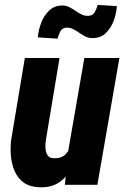

<svg xmlns="http://www.w3.org/2000/svg" viewBox="-20 -770 519 800"><path d="M263.2 -135.3 331.5 -528.3H477.5L385.7 0H250.5ZM292.5 -238.3 326.7 -239.3Q322.8 -200.2 312.5 -156Q302.2 -111.8 282.2 -73.7Q262.2 -35.6 229.2 -12Q196.3 11.7 146.5 10.3Q105.5 9.3 80.3 -8.3Q55.2 -25.9 42 -54.9Q28.8 -84 25.6 -118.4Q22.5 -152.8 26.4 -186.5L83.5 -528.3H228L170.9 -184.6Q169.4 -175.3 169.2 -162.6Q168.9 -149.9 171.6 -138.4Q174.3 -127 181.4 -119.1Q188.5 -111.3 202.6 -110.8Q237.3 -108.9 255.6 -129.6Q273.9 -150.4 281.7 -180.9Q289.6 -211.4 292.5 -238.3ZM387.2 -749.5 466.8 -744.6Q465.3 -715.3 454.1 -684.6Q442.9 -653.8 421.1 -632.3Q399.4 -610.8 364.3 -611.3Q348.6 -611.3 335.2 -618.2Q321.8 -625 309.6 -633.8Q297.4 -642.6 284.4 -648.9Q271.5 -655.3 256.8 -654.8Q238.3 -653.8 231 -638.7Q223.6 -623.5 219.7 -608.9L137.7 -614.3Q139.6 -642.6 151.1 -673.6Q162.6 -704.6 184.8 -726.1Q207 -747.6 241.7 -747.1Q256.8 -746.6 270 -739.7Q283.2 -732.9 295.7 -724.1Q308.1 -715.3 321 -709.2Q334 -703.1 349.1 -704.1Q367.7 -705.1 375.2 -720Q382.8 -734.9 387.2 -749.5Z"/></svg>

Font: Roboto Condensed ExtraBold
Style: Italic
Weight: 800
Italic angle: -12°
Designer: Christian Robertson
Foundry: Google
Version: Version 3.008; 2023